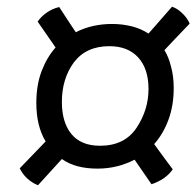

<svg xmlns="http://www.w3.org/2000/svg" viewBox="-20 -548 578 565"><path d="M309.6 -477.5Q281.2 -477.5 254.9 -471.7Q227.5 -465.8 203.1 -453.1Q186.5 -477.5 154.3 -527.3Q133.8 -522.5 117.2 -510.7Q100.6 -499 90.8 -484.4Q108.4 -459 143.6 -408.2Q118.2 -379.9 102.5 -338.9Q86.9 -297.9 86.9 -245.1Q86.9 -210.9 93.8 -182.6Q100.6 -154.3 114.3 -131.8Q88.9 -105.5 38.1 -52.7Q45.9 -36.1 59.6 -23.4Q74.2 -9.8 91.8 -2.9Q115.2 -28.3 162.1 -80.1Q182.6 -65.4 209 -58.6Q235.4 -51.8 266.6 -51.8Q296.9 -51.8 324.2 -58.6Q351.6 -65.4 376 -78.1Q392.6 -53.7 425.8 -5.9Q444.3 -11.7 461.9 -23.4Q478.5 -35.2 488.3 -49.8Q469.7 -74.2 433.6 -124Q460 -153.3 475.6 -195.3Q491.2 -237.3 491.2 -289.1Q491.2 -323.2 483.4 -351.6Q476.6 -379.9 463.9 -400.4Q488.3 -426.8 538.1 -478.5Q531.2 -495.1 516.6 -508.8Q502.9 -522.5 486.3 -528.3Q462.9 -502 417 -449.2Q394.5 -463.9 367.2 -470.7Q338.9 -477.5 309.6 -477.5ZM301.8 -412.1Q356.4 -412.1 386.7 -378.9Q417 -345.7 417 -286.1Q417 -224.6 381.8 -171.9Q346.7 -119.1 274.4 -119.1Q218.8 -119.1 190.4 -153.3Q162.1 -187.5 162.1 -248Q162.1 -316.4 197.3 -364.3Q233.4 -412.1 301.8 -412.1Z"/></svg>

Font: cl
Style: Italic
Weight: 400
Designer: Mitja Miklavcic
Version: Version 7.504; 2011; Build 1022